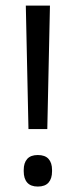

<svg xmlns="http://www.w3.org/2000/svg" viewBox="-20 -659 272 688"><path d="M159 -639 149.5 -196.5H82L72.5 -639ZM115.5 9.5Q90 9.5 77.5 -4.8Q65 -19 65 -45V-50Q65 -75.5 77.5 -89.5Q90 -103.5 115.5 -103.5Q141.5 -103.5 154 -89.5Q166.5 -75.5 166.5 -50V-45Q166.5 -19 154 -4.8Q141.5 9.5 115.5 9.5Z"/></svg>

Font: Anek Kannada Medium
Style: Regular
Weight: 400
Version: Version 1.003